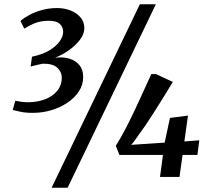

<svg xmlns="http://www.w3.org/2000/svg" viewBox="-20 -835 982 906"><path d="M136.5 -302.5Q97 -302.5 75 -308Q53 -313.5 40 -316L52 -359.5Q67 -356.5 82.5 -354.5Q98 -352.5 111.5 -352.5Q155 -352.5 191.2 -366Q227.5 -379.5 249.5 -405.8Q271.5 -432 271.5 -469Q271.5 -495 250.8 -515Q230 -535 182 -534.5Q174 -533 163 -530.5Q152 -528 141.5 -525.5Q131 -523 124.5 -521L131 -567.5Q179.5 -577.5 212 -596.8Q244.5 -616 261.2 -639.5Q278 -663 278 -685Q278 -707.5 262.2 -722.2Q246.5 -737 211 -737Q174.5 -737 147.8 -726.8Q121 -716.5 94.5 -700L76.5 -736Q92.5 -750.5 118.8 -764.5Q145 -778.5 178.5 -787.8Q212 -797 250 -797Q284 -797 313 -785.5Q342 -774 360 -752.8Q378 -731.5 378 -702Q378 -674.5 357 -647Q336 -619.5 304 -597.2Q272 -575 239.5 -562.5Q277.5 -567.5 307.5 -558.2Q337.5 -549 355 -527.5Q372.5 -506 372.5 -472Q372.5 -434.5 352.2 -403.8Q332 -373 298 -350.2Q264 -327.5 222 -315Q180 -302.5 136.5 -302.5ZM640 -815H715.5L299 51H223.5ZM735 0 749 -104H543.5L526.5 -147Q549.5 -183.5 572.5 -227.8Q595.5 -272 617.2 -318.2Q639 -364.5 658.5 -407.8Q678 -451 694 -485.5H715.5L795.5 -448.5Q781.5 -425.5 765.2 -398.5Q749 -371.5 731.2 -343.8Q713.5 -316 696.5 -289.2Q679.5 -262.5 664 -240Q648.5 -217.5 636 -201Q628 -189.5 619 -176.5Q610 -163.5 599 -151.5L757 -162L782 -278.5L867 -289.5L850 -167.5L920.5 -173L911.5 -104H841.5L827 0Z"/></svg>

Font: Merriweather 24pt SemiBold
Style: Italic
Weight: 600
Italic angle: -7.8°
Version: Version 2.101